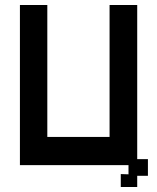

<svg xmlns="http://www.w3.org/2000/svg" viewBox="-20 -651 632 771"><path d="M465 100V48L496 49V12H60V-631H170V-101H420V-631H531V-12H574V55H531V100Z"/></svg>

Font: Pixelify Sans Medium
Style: Regular
Weight: 500
Designer: Stefie Justprince
Foundry: Typecalism Foundryline
Version: Version 1.000;February 13, 2025;FontCreator 15.0.0.3015 64-b